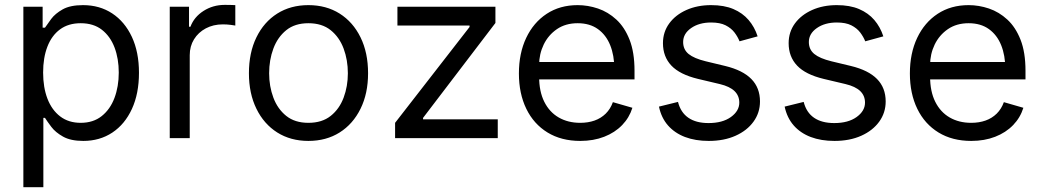

<svg xmlns="http://www.w3.org/2000/svg" viewBox="-20 -574 4331 798"><path d="M77.1 204.1V-545.9H157.2V-459H167Q176.3 -473.1 192.9 -495.4Q209.5 -517.6 240.7 -535.2Q272 -552.7 325.2 -552.7Q394 -552.7 446.3 -518.3Q498.5 -483.9 528.1 -420.7Q557.6 -357.4 557.6 -271.5Q557.6 -185.1 528.3 -121.3Q499 -57.6 446.8 -22.9Q394.5 11.7 326.2 11.7Q273.9 11.7 242.2 -6.1Q210.4 -23.9 193.4 -46.6Q176.3 -69.3 167 -84H160.2V204.1ZM315.4 -63.5Q367.7 -63.5 402.8 -91.6Q438 -119.6 455.8 -167Q473.6 -214.4 473.6 -272.5Q473.6 -330.1 456.1 -376.5Q438.5 -422.9 403.6 -450.2Q368.7 -477.5 315.4 -477.5Q264.2 -477.5 229.5 -451.9Q194.8 -426.3 177 -380.1Q159.2 -334 159.2 -272.5Q159.2 -210.9 177.2 -163.8Q195.3 -116.7 230.2 -90.1Q265.1 -63.5 315.4 -63.5Z M685.5 0V-545.9H765.6V-462.9H771.5Q786.6 -503.4 825.9 -528.6Q865.2 -553.7 914.1 -553.7Q923.3 -553.7 937 -553.5Q950.7 -553.2 958 -552.7V-467.8Q953.6 -468.8 938.5 -470.7Q923.3 -472.7 906.2 -472.7Q866.7 -472.7 835.4 -456.1Q804.2 -439.5 786.4 -410.6Q768.6 -381.8 768.6 -344.7V0Z M1261.7 11.7Q1188 11.7 1132.3 -23.4Q1076.7 -58.6 1045.7 -122.1Q1014.6 -185.5 1014.6 -269.5Q1014.6 -355 1045.7 -418.7Q1076.7 -482.4 1132.3 -517.6Q1188 -552.7 1261.7 -552.7Q1335.9 -552.7 1391.6 -517.6Q1447.3 -482.4 1478.5 -418.7Q1509.8 -355 1509.8 -269.5Q1509.8 -185.5 1478.5 -122.1Q1447.3 -58.6 1391.6 -23.4Q1335.9 11.7 1261.7 11.7ZM1261.7 -63.5Q1318.4 -63.5 1354.5 -92.3Q1390.6 -121.1 1408.2 -168.2Q1425.8 -215.3 1425.8 -269.5Q1425.8 -324.7 1408.2 -372.1Q1390.6 -419.4 1354.5 -448.5Q1318.4 -477.5 1261.7 -477.5Q1205.6 -477.5 1169.7 -448.5Q1133.8 -419.4 1116.2 -372.1Q1098.6 -324.7 1098.6 -269.5Q1098.6 -215.3 1116.2 -168.2Q1133.8 -121.1 1169.7 -92.3Q1205.6 -63.5 1261.7 -63.5Z M1622.1 0V-63.5L1931.6 -461.9V-467.8H1631.8V-545.9H2039.1V-478.5L1738.3 -84V-78.1H2048.8V0Z M2391.6 11.7Q2313 11.7 2255.6 -23.4Q2198.2 -58.6 2167.5 -121.8Q2136.7 -185.1 2136.7 -268.6Q2136.7 -352.5 2167 -416.5Q2197.3 -480.5 2252.2 -516.6Q2307.1 -552.7 2380.9 -552.7Q2423.3 -552.7 2465.3 -538.6Q2507.3 -524.4 2541.7 -492.7Q2576.2 -460.9 2596.7 -408.7Q2617.2 -356.4 2617.2 -280.3V-244.1H2196.3V-316.4H2571.8L2533.2 -289.1Q2533.2 -343.8 2516.1 -386.2Q2499 -428.7 2465.1 -453.1Q2431.2 -477.5 2380.9 -477.5Q2330.6 -477.5 2294.7 -452.9Q2258.8 -428.2 2239.7 -388.7Q2220.7 -349.1 2220.7 -303.7V-255.9Q2220.7 -193.8 2242.2 -150.9Q2263.7 -107.9 2302.2 -85.7Q2340.8 -63.5 2391.6 -63.5Q2424.3 -63.5 2451.2 -73Q2478 -82.5 2497.6 -101.8Q2517.1 -121.1 2527.3 -149.4L2608.4 -126Q2595.7 -85 2565.7 -54Q2535.6 -22.9 2491.2 -5.6Q2446.8 11.7 2391.6 11.7Z M3128.9 -422.9 3053.7 -402.3Q3046.4 -420.9 3032.7 -439Q3019 -457 2995.8 -468.8Q2972.7 -480.5 2935.5 -480.5Q2885.7 -480.5 2852.5 -457.3Q2819.3 -434.1 2819.3 -399.4Q2819.3 -368.2 2842 -349.6Q2864.7 -331.1 2913.1 -319.3L2994.1 -299.8Q3066.9 -282.2 3102.8 -245.6Q3138.7 -209 3138.7 -152.3Q3138.7 -105.5 3111.8 -68.4Q3085 -31.2 3037.1 -9.8Q2989.3 11.7 2925.8 11.7Q2870.1 11.7 2827.1 -4.6Q2784.2 -21 2756.3 -52.7Q2728.5 -84.5 2718.8 -130.9L2797.9 -150.4Q2809.1 -106.4 2841.1 -84.5Q2873 -62.5 2924.8 -62.5Q2982.9 -62.5 3017.8 -87.6Q3052.7 -112.8 3052.7 -147.5Q3052.7 -176.3 3032.7 -195.6Q3012.7 -214.8 2971.7 -224.6L2880.9 -246.1Q2805.7 -264.2 2770.5 -301.3Q2735.4 -338.4 2735.4 -394.5Q2735.4 -440.9 2761.5 -476.6Q2787.6 -512.2 2833 -532.5Q2878.4 -552.7 2935.5 -552.7Q2989.7 -552.7 3028.1 -536.4Q3066.4 -520 3091.3 -491Q3116.2 -461.9 3128.9 -422.9Z M3651.4 -422.9 3576.2 -402.3Q3568.8 -420.9 3555.2 -439Q3541.5 -457 3518.3 -468.8Q3495.1 -480.5 3458 -480.5Q3408.2 -480.5 3375 -457.3Q3341.8 -434.1 3341.8 -399.4Q3341.8 -368.2 3364.5 -349.6Q3387.2 -331.1 3435.5 -319.3L3516.6 -299.8Q3589.4 -282.2 3625.2 -245.6Q3661.1 -209 3661.1 -152.3Q3661.1 -105.5 3634.3 -68.4Q3607.4 -31.2 3559.6 -9.8Q3511.7 11.7 3448.2 11.7Q3392.6 11.7 3349.6 -4.6Q3306.6 -21 3278.8 -52.7Q3251 -84.5 3241.2 -130.9L3320.3 -150.4Q3331.5 -106.4 3363.5 -84.5Q3395.5 -62.5 3447.3 -62.5Q3505.4 -62.5 3540.3 -87.6Q3575.2 -112.8 3575.2 -147.5Q3575.2 -176.3 3555.2 -195.6Q3535.2 -214.8 3494.1 -224.6L3403.3 -246.1Q3328.1 -264.2 3293 -301.3Q3257.8 -338.4 3257.8 -394.5Q3257.8 -440.9 3283.9 -476.6Q3310.1 -512.2 3355.5 -532.5Q3400.9 -552.7 3458 -552.7Q3512.2 -552.7 3550.5 -536.4Q3588.9 -520 3613.8 -491Q3638.7 -461.9 3651.4 -422.9Z M4016.6 11.7Q3938 11.7 3880.6 -23.4Q3823.2 -58.6 3792.5 -121.8Q3761.7 -185.1 3761.7 -268.6Q3761.7 -352.5 3792 -416.5Q3822.3 -480.5 3877.2 -516.6Q3932.1 -552.7 4005.9 -552.7Q4048.3 -552.7 4090.3 -538.6Q4132.3 -524.4 4166.7 -492.7Q4201.2 -460.9 4221.7 -408.7Q4242.2 -356.4 4242.2 -280.3V-244.1H3821.3V-316.4H4196.8L4158.2 -289.1Q4158.2 -343.8 4141.1 -386.2Q4124 -428.7 4090.1 -453.1Q4056.2 -477.5 4005.9 -477.5Q3955.6 -477.5 3919.7 -452.9Q3883.8 -428.2 3864.7 -388.7Q3845.7 -349.1 3845.7 -303.7V-255.9Q3845.7 -193.8 3867.2 -150.9Q3888.7 -107.9 3927.2 -85.7Q3965.8 -63.5 4016.6 -63.5Q4049.3 -63.5 4076.2 -73Q4103 -82.5 4122.6 -101.8Q4142.1 -121.1 4152.3 -149.4L4233.4 -126Q4220.7 -85 4190.7 -54Q4160.6 -22.9 4116.2 -5.6Q4071.8 11.7 4016.6 11.7Z"/></svg>

Font: Inter V
Style: 
Weight: 400
Designer: Rasmus Andersson
Foundry: rsms
Version: Version 4.000;git-a3f224843